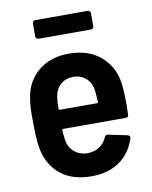

<svg xmlns="http://www.w3.org/2000/svg" viewBox="-79 -743 642 811"><g transform="rotate(-10 241.5 -337.5)"><path d="M446 -265 445 -222Q445 -210 433 -210H165Q160 -210 160 -205Q162 -177 164 -164Q169 -131 192 -111Q215 -91 250 -91Q280 -92 300.5 -106Q321 -120 332 -145Q337 -156 347 -153L429 -136Q441 -132 437 -121Q417 -59 368.5 -25.5Q320 8 250 8Q167 8 117 -32Q67 -72 52 -143Q47 -170 45.5 -200Q44 -230 44 -280Q44 -332 49 -359Q59 -432 111 -475.5Q163 -519 243 -519Q330 -519 383.5 -470Q437 -421 443 -341Q446 -308 446 -265ZM163 -347Q160 -325 160 -297Q160 -292 165 -292H324Q329 -292 329 -297Q327 -331 325 -346Q321 -379 299 -399Q277 -419 244 -419Q211 -419 189.5 -399.5Q168 -380 163 -347ZM116 -615V-671Q116 -676 119.5 -679.5Q123 -683 128 -683H353Q358 -683 361.5 -679.5Q365 -676 365 -671V-615Q365 -610 361.5 -606.5Q358 -603 353 -603H128Q123 -603 119.5 -606.5Q116 -610 116 -615Z"/></g></svg>

Font: Barlow Semi Condensed SemiBold
Style: Regular
Weight: 600
Width: 4
Designer: Jeremy Tribby
Foundry: Tribby Type
Version: Version 1.408